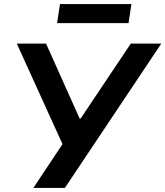

<svg xmlns="http://www.w3.org/2000/svg" viewBox="-20 -918 808 938"><path d="M143 0 300 -236 294 -195 62 -705H205L369 -339H374L619 -705H768L297 0ZM259 -805 273 -898H622L608 -805Z"/></svg>

Font: Nunito Sans 6pt
Style: Bold Italic
Weight: 700
Italic angle: -9°
Version: Version 3.101;gftools[0.9.27]